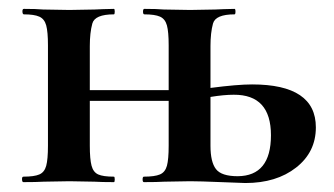

<svg xmlns="http://www.w3.org/2000/svg" viewBox="-20 -406 744 428"><path d="M449.2 -81.1Q449.2 -44.9 461.4 -29.1Q473.6 -13.2 509.8 -13.2Q584 -13.7 584 -104.5Q584 -195.3 501 -194.8Q479 -194.8 449.2 -189.9ZM542 -217.8Q684.1 -217.8 684.1 -122.1Q684.1 -66.9 640.1 -32.5Q596.2 2 526.9 2L473.1 0Q425.3 -2 403.8 -2L346.2 -1Q330.1 0 300.8 0Q297.9 0 297.9 -6.1Q297.9 -12.2 300.8 -12.2Q324.7 -12.2 336.4 -17.1Q348.1 -22 352.1 -36.4Q356 -50.8 356 -81.1V-181.2H180.2V-81.1Q180.2 -51.3 184.1 -36.6Q188 -22 199 -17.1Q210 -12.2 233.9 -12.2Q235.8 -12.2 235.8 -6.1Q235.8 0 233.9 0Q206.1 0 190.9 -1L134.8 -2L77.1 -1Q61 0 32.2 0Q29.3 0 29.1 -6.1Q28.8 -12.2 32.2 -12.2Q56.2 -12.2 67.6 -17.1Q79.1 -22 83 -36.4Q86.9 -50.8 86.9 -81.1V-305.2Q86.9 -335 83 -349.4Q79.1 -363.8 67.6 -368.9Q56.2 -374 33.2 -374Q30.3 -374 30 -380.1Q29.8 -386.2 33.2 -386.2Q61 -386.2 76.2 -384.8L134.8 -383.8L190.9 -384.8Q207 -385.7 233.9 -386.2Q235.8 -386.2 235.8 -380.1Q235.8 -374 233.9 -374Q191.4 -374 185.8 -353.5Q180.2 -333 180.2 -303.2V-205.1H356V-305.2Q356 -335 352.1 -349.4Q348.1 -363.8 336.7 -368.9Q325.2 -374 301.8 -374Q298.8 -374 298.8 -380.1Q298.8 -386.2 301.8 -386.2Q329.6 -386.2 345.2 -384.8L403.8 -383.8L460 -384.8Q476.1 -385.7 502.9 -386.2Q504.9 -386.2 504.9 -380.1Q504.9 -374 502.9 -374Q460.4 -374 454.8 -353.5Q449.2 -333 449.2 -303.2V-210Q509.3 -217.8 542 -217.8Z"/></svg>

Font: Cormorant-Bold
Style: Bold
Weight: 700
Designer: Christian Thalmann (Catharsis Fonts)
Version: Version 3.000